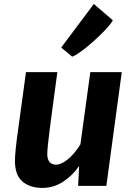

<svg xmlns="http://www.w3.org/2000/svg" viewBox="-20 -910 653 940"><path d="M188 10Q126.5 10 89.8 -21.5Q53.2 -53 53.2 -121.8Q53.2 -145.3 57.3 -184.7Q61.3 -224 69.1 -278.2Q75.1 -322.4 81.6 -369.5Q88 -416.7 94.6 -464.2Q101.1 -511.7 107.2 -557H260.7Q257.8 -535.3 254.2 -508Q250.5 -480.7 246.5 -450.6Q242.4 -420.5 238.3 -389.8Q234.2 -359.2 230.4 -330.1Q226.6 -301.1 223.4 -276.5Q217.5 -230.6 214.5 -200.5Q211.5 -170.3 211.5 -155.9Q211.5 -129.5 222.8 -116.7Q234.2 -103.8 253.7 -103.8Q272.7 -103.8 294 -117.1Q315.3 -130.4 336 -152.9Q356.8 -175.5 373.7 -203.5L422.2 -557H576.2L500.7 0H362.5L367.5 -97.7Q336.8 -51.8 289.7 -20.9Q242.6 10 188 10ZM333.4 -632.7 279.6 -677.2 439.3 -890.5 532.5 -810.7Q526.6 -798.7 509.1 -778.7Q491.7 -758.6 467.7 -735.6Q443.8 -712.6 418.4 -691Q393 -669.4 370.4 -653.5Q347.9 -637.7 333.4 -632.7Z"/></svg>

Font: Merriweather Sans Variable Regular
Style: Italic
Weight: 300
Italic angle: -8°
Designer: Eben Sorkin
Foundry: Eben Sorkin
Version: Version 2.001